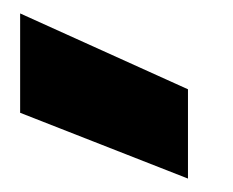

<svg xmlns="http://www.w3.org/2000/svg" viewBox="-20 -865 347 286"><path d="M260 -732V-599L10 -697V-845Z"/></svg>

Font: DVN-Poppins ExtBd
Style: Regular
Weight: 800
Designer: Ninad Kale (Devanagari), Jonny Pinhorn (Latin)
Foundry: Indian Type Foundry
Version: 4.004